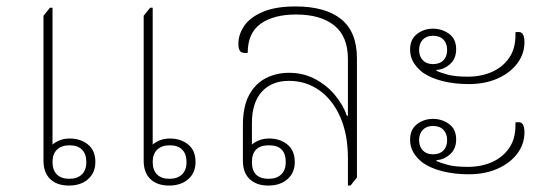

<svg xmlns="http://www.w3.org/2000/svg" viewBox="-20 -572 1690 596"><path d="M194 4Q157 4 136 -16Q115 -36 115 -73V-523L135 -548H143V-123Q150 -130 164 -136Q178 -142 197 -142Q230 -142 253 -123.5Q276 -105 276 -69Q276 -36 253.5 -16Q231 4 194 4ZM195 -17Q220 -17 234 -30.5Q248 -44 248 -69Q248 -94 234.5 -107.5Q221 -121 196 -121Q171 -121 157 -107.5Q143 -94 143 -69Q143 -44 156.5 -30.5Q170 -17 195 -17ZM505 4Q468 4 447 -16Q426 -36 426 -73V-523L446 -548H454V-123Q461 -130 475 -136Q489 -142 508 -142Q541 -142 564 -123.5Q587 -105 587 -69Q587 -36 564.5 -16Q542 4 505 4ZM506 -17Q531 -17 545 -30.5Q559 -44 559 -69Q559 -94 545.5 -107.5Q532 -121 507 -121Q482 -121 468 -107.5Q454 -94 454 -69Q454 -44 467.5 -30.5Q481 -17 506 -17Z M813 4Q776 4 755 -16Q734 -36 734 -73V-183Q734 -242 753.5 -277.5Q773 -313 805.5 -329.5Q838 -346 877 -346Q922 -346 958.5 -326.5Q995 -307 1020.5 -276Q1046 -245 1057 -212L1060 -213V-389Q1060 -459 1017.5 -493Q975 -527 899 -527Q830 -527 789.5 -498.5Q749 -470 749 -408Q732 -406 726 -412.5Q720 -419 720 -436Q720 -465 738 -491.5Q756 -518 795.5 -535Q835 -552 897 -552Q990 -552 1039 -512.5Q1088 -473 1088 -391V-21L1068 4H1060V-81Q1060 -154 1036.5 -208Q1013 -262 971.5 -291.5Q930 -321 877 -321Q823 -321 792.5 -287Q762 -253 762 -190V-123Q769 -130 783 -136Q797 -142 816 -142Q849 -142 872 -123.5Q895 -105 895 -69Q895 -36 872.5 -16Q850 4 813 4ZM814 -17Q839 -17 853 -30.5Q867 -44 867 -69Q867 -121 815 -121Q762 -121 762 -69Q762 -17 814 -17Z M1435 -311Q1392 -311 1355 -320Q1318 -329 1292 -347Q1274 -361 1263.5 -378.5Q1253 -396 1253 -418Q1253 -450 1274.5 -466.5Q1296 -483 1324 -483Q1352 -483 1374 -467Q1396 -451 1396 -419Q1396 -390 1377 -373Q1358 -356 1335 -355V-352Q1346 -347 1369 -340.5Q1392 -334 1432 -334Q1474 -334 1507.5 -349Q1541 -364 1560.5 -392.5Q1580 -421 1580 -462V-472Q1597 -475 1602.5 -466.5Q1608 -458 1608 -441Q1608 -405 1586 -375.5Q1564 -346 1525 -328.5Q1486 -311 1435 -311ZM1324 -373Q1345 -373 1356.5 -385Q1368 -397 1368 -417Q1368 -437 1356.5 -449Q1345 -461 1324 -461Q1304 -461 1292.5 -449Q1281 -437 1281 -417Q1281 -397 1292.5 -385Q1304 -373 1324 -373ZM1435 -31Q1392 -31 1355 -40Q1318 -49 1292 -67Q1274 -81 1263.5 -98.5Q1253 -116 1253 -138Q1253 -170 1274.5 -186.5Q1296 -203 1324 -203Q1352 -203 1374 -187Q1396 -171 1396 -139Q1396 -110 1377 -93Q1358 -76 1335 -75V-72Q1346 -67 1369 -60.5Q1392 -54 1432 -54Q1474 -54 1507.5 -69Q1541 -84 1560.5 -112.5Q1580 -141 1580 -182V-192Q1597 -195 1602.5 -186.5Q1608 -178 1608 -161Q1608 -125 1586 -95.5Q1564 -66 1525 -48.5Q1486 -31 1435 -31ZM1324 -93Q1345 -93 1356.5 -105Q1368 -117 1368 -137Q1368 -157 1356.5 -169Q1345 -181 1324 -181Q1304 -181 1292.5 -169Q1281 -157 1281 -137Q1281 -117 1292.5 -105Q1304 -93 1324 -93Z"/></svg>

Font: Noto Serif Thai Thin
Style: Regular
Weight: 250
Version: Version 2.001